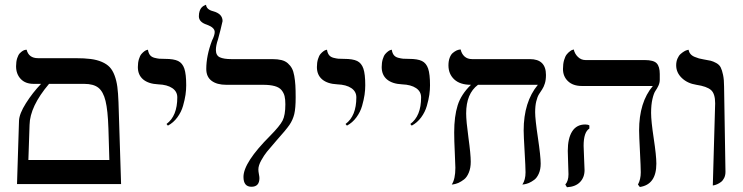

<svg xmlns="http://www.w3.org/2000/svg" viewBox="-20 -766 3092 799"><path d="M50.8 0 59.1 -263.2Q60.1 -292.5 87.9 -336.4Q115.7 -380.4 150.9 -417H120.1Q85.4 -417 66.2 -437.5Q46.9 -458 46.9 -490.2Q46.9 -509.3 51.5 -523.7Q56.2 -538.1 62.5 -544.4Q68.8 -550.8 75.2 -554.7Q81.1 -558.1 85.9 -558.6L90.8 -559.1Q99.6 -523.9 138.2 -523.9H293.9Q331.5 -523.9 357.7 -520.5Q383.8 -517.1 404.1 -508.3Q424.3 -499.5 436.5 -486.6Q448.7 -473.6 456.8 -452.1Q464.8 -430.7 468.3 -404.8Q471.7 -378.9 473.1 -340.8L483.9 0ZM184.1 -417Q104.5 -323.2 103 -246.1L98.1 -100.1H435.1L431.2 -231Q428.7 -307.1 419.2 -345.9Q409.7 -384.8 389.4 -400.9Q369.1 -417 330.1 -417Z M678.7 -243.2 672.9 -250Q717.8 -283.2 717.8 -360.8Q717.8 -385.3 696.8 -399.4Q675.8 -413.6 638.7 -415Q597.7 -417 575.7 -435.5Q553.7 -454.1 553.7 -486.8Q553.7 -505.4 558.1 -519.8Q562.5 -534.2 568.6 -541.3Q574.7 -548.3 580.8 -552.7Q586.9 -557.1 591.3 -558.1L595.7 -559.1Q597.7 -545.4 604 -537.1Q610.4 -528.8 622.3 -525.6Q634.3 -522.5 642.8 -521.7Q651.4 -521 667 -521Q703.1 -521 721.2 -512.2Q739.3 -503.4 747.1 -480.5Q754.9 -457.5 754.9 -411.1Q754.9 -392.1 752 -371.6Q749 -351.1 741.7 -325.4Q734.4 -299.8 718 -277.6Q701.7 -255.4 678.7 -243.2Z M878.4 -558.1Q878.4 -535.2 894.8 -527.6Q911.1 -520 943.4 -520H1113.3Q1135.3 -520 1151.1 -516.1Q1167 -512.2 1177.7 -502.7Q1188.5 -493.2 1194.8 -481.4Q1201.2 -469.7 1204.6 -450.2Q1208 -430.7 1209.2 -410.9Q1210.4 -391.1 1210.4 -360.8Q1210.4 -315.4 1204.6 -291.3Q1198.7 -267.1 1184.6 -246.3Q1170.4 -225.6 1131.3 -182.1Q1102.1 -148.4 1090.6 -134.3Q1079.1 -120.1 1067.1 -98.6Q1055.2 -77.1 1055.2 -61Q1055.2 -52.7 1057.4 -41.5Q1059.6 -30.3 1059.6 -24.9Q1059.6 11.2 1026.4 11.2Q993.2 11.2 993.2 -29.8Q993.2 -89.8 1104.5 -201.2Q1144 -241.2 1155.8 -263.9Q1167.5 -286.6 1167.5 -332Q1167.5 -352.5 1164.3 -365.7Q1161.1 -378.9 1151.9 -390.6Q1142.6 -402.3 1123.3 -407.7Q1104 -413.1 1074.2 -413.1H921.4Q882.8 -413.1 860.6 -429.7Q838.4 -446.3 838.4 -479Q838.4 -534.2 862.3 -597.2Q873.5 -619.6 873.5 -632.8Q873.5 -651.4 841.3 -663.1Q807.6 -673.8 807.6 -698.2Q807.6 -710.9 810.8 -720.2Q814 -729.5 818.4 -734.1Q822.8 -738.8 826.7 -741.2Q831.5 -744.1 834.5 -745.1L837.4 -746.1Q839.4 -726.1 867.2 -719.2Q906.2 -708.5 906.2 -678.2Q906.2 -675.8 897.7 -642.1Q889.2 -608.4 887.2 -602.1Q878.4 -576.7 878.4 -558.1Z M1423.8 -243.2 1418 -250Q1462.9 -283.2 1462.9 -360.8Q1462.9 -385.3 1441.9 -399.4Q1420.9 -413.6 1383.8 -415Q1342.8 -417 1320.8 -435.5Q1298.8 -454.1 1298.8 -486.8Q1298.8 -505.4 1303.2 -519.8Q1307.6 -534.2 1313.7 -541.3Q1319.8 -548.3 1325.9 -552.7Q1332 -557.1 1336.4 -558.1L1340.8 -559.1Q1342.8 -545.4 1349.1 -537.1Q1355.5 -528.8 1367.4 -525.6Q1379.4 -522.5 1387.9 -521.7Q1396.5 -521 1412.1 -521Q1448.2 -521 1466.3 -512.2Q1484.4 -503.4 1492.2 -480.5Q1500 -457.5 1500 -411.1Q1500 -392.1 1497.1 -371.6Q1494.1 -351.1 1486.8 -325.4Q1479.5 -299.8 1463.1 -277.6Q1446.8 -255.4 1423.8 -243.2Z M1693.4 -243.2 1687.5 -250Q1732.4 -283.2 1732.4 -360.8Q1732.4 -385.3 1711.4 -399.4Q1690.4 -413.6 1653.3 -415Q1612.3 -417 1590.3 -435.5Q1568.4 -454.1 1568.4 -486.8Q1568.4 -505.4 1572.8 -519.8Q1577.1 -534.2 1583.3 -541.3Q1589.4 -548.3 1595.5 -552.7Q1601.6 -557.1 1606 -558.1L1610.4 -559.1Q1612.3 -545.4 1618.7 -537.1Q1625 -528.8 1637 -525.6Q1648.9 -522.5 1657.5 -521.7Q1666 -521 1681.6 -521Q1717.8 -521 1735.8 -512.2Q1753.9 -503.4 1761.7 -480.5Q1769.5 -457.5 1769.5 -411.1Q1769.5 -392.1 1766.6 -371.6Q1763.7 -351.1 1756.3 -325.4Q1749 -299.8 1732.7 -277.6Q1716.3 -255.4 1693.4 -243.2Z M2207 -298.8Q2207 -270 2218.5 -192.9Q2230 -115.7 2230 -85Q2230 -61 2222.2 -43.5Q2214.4 -25.9 2203.1 -17.6Q2191.9 -9.3 2180.7 -4.4Q2169.4 0 2161.6 1L2153.8 2Q2167 -17.6 2167 -48.8Q2167 -69.8 2163.1 -136Q2159.2 -202.1 2159.2 -223.1Q2159.2 -341.8 2218.3 -413.1H1969.2Q1919.9 -376.5 1919.9 -293.9Q1919.9 -262.7 1929.4 -193.4Q1939 -124 1939 -92.8Q1939 -66.9 1930.9 -47.6Q1922.9 -28.3 1911.1 -19.3Q1899.4 -10.3 1887.7 -4.9Q1875.5 0 1867.7 1L1859.9 2Q1875 -20.5 1875 -67.9Q1875 -79.1 1872.6 -130.6Q1870.1 -182.1 1870.1 -214.8Q1870.1 -281.7 1884.5 -327.6Q1898.9 -373.5 1939.9 -413.1Q1894.5 -413.1 1870.4 -435.5Q1846.2 -458 1846.2 -494.1Q1846.2 -512.2 1851.3 -525.6Q1856.4 -539.1 1864 -545.4Q1871.6 -551.8 1879.4 -555.7Q1887.2 -559.1 1892.1 -559.6L1897 -560.1Q1900.9 -542 1913.1 -531Q1925.3 -520 1944.8 -520H2185.1Q2252 -520 2252 -454.1Q2252 -433.1 2247.3 -418.5Q2242.7 -403.8 2236.1 -394Q2229.5 -384.3 2222.9 -373.8Q2216.3 -363.3 2211.7 -344.5Q2207 -325.7 2207 -298.8Z M2689.5 -295.9Q2689.5 -262.7 2700.4 -190.4Q2711.4 -118.2 2711.4 -85Q2711.4 2 2642.6 12.2L2634.8 2Q2646.5 -19.5 2646.5 -48.8Q2646.5 -69.8 2643.1 -136Q2639.6 -202.1 2639.6 -223.1Q2639.6 -340.8 2696.8 -408.2H2401.4Q2364.7 -408.2 2343.8 -428Q2322.8 -447.8 2322.8 -479Q2322.8 -500 2327.4 -515.9Q2332 -531.7 2338.6 -539.8Q2345.2 -547.9 2352.1 -552.7Q2357.9 -557.6 2362.8 -558.6L2367.7 -560.1Q2371.6 -542 2385 -529.1Q2398.4 -516.1 2416.5 -516.1H2662.6Q2700.2 -516.1 2712.9 -502.4Q2725.6 -488.8 2725.6 -458V-434.1Q2725.6 -421.4 2720 -409.4Q2714.4 -397.5 2707.5 -387.7Q2700.7 -377.9 2695.1 -354Q2689.5 -330.1 2689.5 -295.9ZM2408.7 -159.2Q2408.7 -149.4 2410.6 -108.4Q2412.6 -67.4 2412.6 -58.1Q2412.6 -27.8 2393.8 -8.3Q2375 11.2 2339.4 13.2L2332.5 2Q2345.7 -12.7 2345.7 -41Q2345.7 -49.8 2344.2 -89.1Q2342.8 -128.4 2342.8 -138.2Q2342.8 -190.4 2361.1 -219.2Q2379.4 -248 2415.5 -248Q2426.3 -248 2432.6 -244.1V-231Q2408.7 -216.3 2408.7 -159.2Z M2946.3 5.9 2956.1 -335.9Q2956.1 -376.5 2938.5 -391.6Q2920.9 -406.7 2877.9 -413.1Q2840.8 -418.9 2817.4 -441.4Q2793.9 -463.9 2793.9 -494.1Q2793.9 -509.8 2799.3 -522.2Q2804.7 -534.7 2812.3 -541.3Q2819.8 -547.9 2827.1 -552.2Q2834.5 -556.6 2839.8 -557.6L2845.2 -559.1Q2847.2 -548.8 2853.5 -541.3Q2859.9 -533.7 2870.8 -529.3Q2881.8 -524.9 2888.7 -522.9Q2895.5 -521 2907.2 -519Q2927.7 -515.6 2937.7 -513.2Q2947.8 -510.7 2960.7 -503.7Q2973.6 -496.6 2979.2 -485.4Q2984.9 -474.1 2989 -454.3Q2993.2 -434.6 2993.2 -405.8L2999 -50.8Q2999 -36.6 2993.7 -25.6Q2988.3 -14.6 2980.5 -8.8Q2972.7 -2.9 2964.8 0.5Q2957 3.9 2951.7 4.9Z"/></svg>

Font: Linux Biolinum
Style: Regular
Weight: 400
Designer: Philipp H. Poll
Foundry: Philipp H. Poll
Version: Version 0.6.4